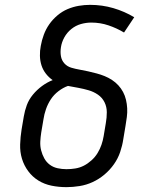

<svg xmlns="http://www.w3.org/2000/svg" viewBox="-20 -763 640 791"><path d="M254 8Q222 8 192.5 2Q163 -4 138.5 -19Q114 -34 96.5 -57.5Q79 -81 70.5 -109Q62 -137 63 -168Q64 -199 69 -230L78 -283Q82 -307 90.5 -330Q99 -353 115.5 -373Q132 -393 153 -408.5Q174 -424 197 -433Q181 -444 169 -459.5Q157 -475 151 -493.5Q145 -512 144.5 -533Q144 -554 148 -574Q152 -597 160.5 -620Q169 -643 183 -663Q197 -683 216.5 -699.5Q236 -716 258.5 -725.5Q281 -735 304.5 -739Q328 -743 351 -743Q401 -743 447 -729.5Q493 -716 533 -692L491 -629Q461 -647 427 -658.5Q393 -670 356 -670Q335 -670 313.5 -664Q292 -658 274 -643.5Q256 -629 245 -609Q234 -589 231 -568Q228 -549 231 -531.5Q234 -514 245.5 -501.5Q257 -489 274 -484Q291 -479 308.5 -476Q326 -473 343.5 -469Q361 -465 378 -460.5Q395 -456 411 -449.5Q427 -443 441.5 -433.5Q456 -424 467.5 -411.5Q479 -399 487 -384Q495 -369 499 -352Q503 -335 504 -317Q505 -299 502.5 -280.5Q500 -262 497 -244L488 -190Q484 -163 475 -136.5Q466 -110 449.5 -86.5Q433 -63 410.5 -44Q388 -25 362 -13Q336 -1 308 3.5Q280 8 254 8ZM254 -66Q272 -66 290.5 -69Q309 -72 325.5 -80.5Q342 -89 357 -102.5Q372 -116 382 -132.5Q392 -149 398 -166.5Q404 -184 407 -202L416 -256Q420 -278 420 -300.5Q420 -323 410.5 -342Q401 -361 383.5 -373Q366 -385 345.5 -391Q325 -397 303.5 -401Q282 -405 260 -409Q240 -402 221 -387.5Q202 -373 189.5 -354Q177 -335 169.5 -313.5Q162 -292 159 -271L150 -218Q147 -199 146 -180Q145 -161 149.5 -143.5Q154 -126 162.5 -110.5Q171 -95 185 -84.5Q199 -74 217 -70Q235 -66 254 -66Z"/></svg>

Font: Iosevka Etoile
Style: Italic
Weight: 400
Italic angle: -9°
Designer: Belleve Invis
Foundry: Belleve Invis
Version: Version 22.1.2; ttfautohint (v1.8.4)